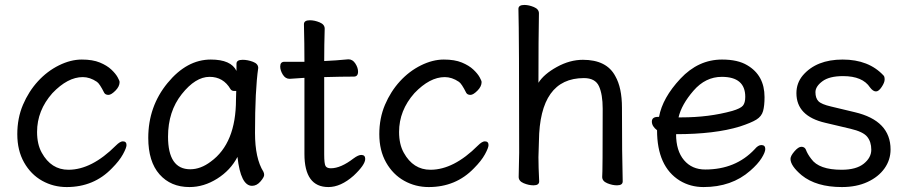

<svg xmlns="http://www.w3.org/2000/svg" viewBox="-20 -733 3676 777"><path d="M250 24Q196 24 150.5 -1.5Q105 -27 77.5 -75.5Q50 -124 50 -190Q50 -255 73 -309Q96 -363 133.5 -404Q171 -445 218.5 -468.5Q266 -492 311 -492Q355 -492 384 -480Q413 -468 430.5 -451.5Q448 -435 456 -420.5Q464 -406 464 -401Q464 -383 447 -366Q430 -349 419 -349Q407 -349 402 -357Q383 -395 372 -402Q344 -421 315 -421Q254 -421 192 -356Q130 -286 130 -199Q130 -149 149 -115Q187 -46 257 -46Q351 -46 449 -144Q466 -161 477 -161Q492 -161 492 -146Q492 -135 477.5 -108.5Q463 -82 433 -52Q360 24 250 24Z M750 -48Q792 -48 833 -79Q935 -153 935 -330L936 -365H927Q918 -365 913 -372Q884 -422 828 -422Q771 -422 715.5 -352Q660 -282 660 -180Q660 -48 750 -48ZM747 24Q671 24 625.5 -27.5Q580 -79 580 -175Q580 -302 658 -397Q736 -492 833 -492Q915 -492 937 -446V-475Q937 -491 962 -491Q982 -491 1003.5 -483Q1025 -475 1025 -458Q1012 -368 1012 -195Q1012 -92 1046 -38Q1049 -32 1049 -25Q1049 -16 1034 1.5Q1019 19 1000 19Q954 19 941 -98Q913 -44 859 -10Q805 24 747 24Z M1309 24Q1212 24 1212 -110V-418L1152 -414Q1135 -414 1124.5 -431Q1114 -448 1114 -464Q1114 -483 1131 -483H1212Q1212 -556 1210 -635Q1210 -651 1234 -651Q1253 -651 1273.5 -642.5Q1294 -634 1294 -617Q1292 -552 1292 -486Q1338 -488 1390 -493Q1407 -493 1418 -476Q1429 -459 1429 -443Q1429 -423 1412 -423Q1364 -423 1292 -421V-108Q1292 -70 1297.5 -61Q1303 -52 1319 -52Q1359 -52 1411 -92Q1430 -106 1442 -106Q1458 -106 1458 -90Q1458 -66 1411 -22Q1359 24 1309 24Z M1715 24Q1661 24 1615.5 -1.5Q1570 -27 1542.5 -75.5Q1515 -124 1515 -190Q1515 -255 1538 -309Q1561 -363 1598.5 -404Q1636 -445 1683.5 -468.5Q1731 -492 1776 -492Q1820 -492 1849 -480Q1878 -468 1895.5 -451.5Q1913 -435 1921 -420.5Q1929 -406 1929 -401Q1929 -383 1912 -366Q1895 -349 1884 -349Q1872 -349 1867 -357Q1848 -395 1837 -402Q1809 -421 1780 -421Q1719 -421 1657 -356Q1595 -286 1595 -199Q1595 -149 1614 -115Q1652 -46 1722 -46Q1816 -46 1914 -144Q1931 -161 1942 -161Q1957 -161 1957 -146Q1957 -135 1942.5 -108.5Q1928 -82 1898 -52Q1825 24 1715 24Z M2477 17Q2458 17 2437.5 8.5Q2417 0 2417 -17Q2419 -34 2419 -293Q2419 -351 2404 -384Q2389 -417 2343 -417Q2164 -417 2161 -162L2159 -97Q2159 -59 2162 1Q2162 17 2139 17Q2120 17 2099.5 8.5Q2079 0 2079 -17L2081 -115Q2081 -590 2078 -697Q2078 -713 2102 -713Q2120 -713 2140.5 -704.5Q2161 -696 2161 -679Q2159 -580 2159 -398Q2181 -433 2233.5 -462Q2286 -491 2339 -491Q2435 -491 2470 -425Q2497 -378 2497 -297Q2497 -105 2500 1Q2500 17 2477 17Z M2738 -258Q2849 -258 2943 -284Q2977 -294 2986.5 -305.5Q2996 -317 2996 -341Q2996 -422 2901 -422Q2835 -422 2786.5 -366Q2738 -310 2726 -258ZM2827 24Q2774 24 2731 -2Q2639 -59 2639 -206Q2618 -222 2618 -241Q2618 -260 2643 -260H2647Q2661 -337 2733.5 -414.5Q2806 -492 2902 -492Q2966 -492 3004 -469Q3074 -428 3074 -340Q3074 -305 3068 -283.5Q3062 -262 3041 -249Q3020 -236 2974 -221Q2873 -190 2716 -190Q2716 -123 2748 -85Q2780 -47 2834 -47Q2957 -47 3034 -129Q3048 -146 3061 -146Q3077 -146 3077 -130Q3077 -117 3062 -93Q3047 -69 3016 -42Q2941 24 2827 24Z M3387 24Q3283 24 3224 -24Q3179 -62 3179 -90Q3179 -102 3195 -120.5Q3211 -139 3223 -139Q3236 -139 3241 -128Q3248 -109 3263 -90Q3294 -46 3386 -46Q3445 -46 3475.5 -70.5Q3506 -95 3506 -127Q3506 -159 3489.5 -179.5Q3473 -200 3421.5 -212Q3370 -224 3320 -236Q3203 -263 3203 -356Q3203 -397 3229 -428Q3284 -492 3390 -492Q3496 -492 3556 -427Q3560 -423 3560 -411Q3560 -399 3548 -381Q3536 -363 3525 -363Q3513 -363 3501 -379Q3471 -425 3392 -425Q3336 -425 3308 -404Q3280 -383 3280 -360Q3280 -336 3292 -323.5Q3304 -311 3343 -302L3439 -279Q3584 -245 3584 -128Q3584 -86 3559.5 -51.5Q3535 -17 3490.5 3.5Q3446 24 3387 24Z"/></svg>

Font: ToneOZ-Pinyin-WenKai-Medium
Style: Medium
Weight: 700
Designer: Fontworks Inc.
Foundry: ToneOZ
Version: Version 0.240331